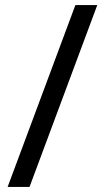

<svg xmlns="http://www.w3.org/2000/svg" viewBox="-20 -734 412 754"><path d="M362 -714 96 0H10L276 -714Z"/></svg>

Font: Noto Sans Wancho
Style: Regular
Weight: 400
Designer: Monotype Design Team
Foundry: Monotype Imaging Inc.
Version: Version 2.001; ttfautohint (v1.8.4.7-5d5b)